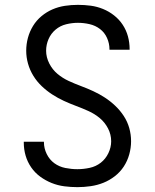

<svg xmlns="http://www.w3.org/2000/svg" viewBox="-20 -763 640 791"><path d="M299 8Q272 8 245 4.5Q218 1 193 -9Q168 -19 146 -35Q124 -51 108.5 -73.5Q93 -96 85.5 -122Q78 -148 78 -175V-179H161V-177Q161 -152 172.5 -128.5Q184 -105 204 -90.5Q224 -76 249 -71Q274 -66 299 -66Q324 -66 349.5 -71.5Q375 -77 395 -92.5Q415 -108 426.5 -132Q438 -156 438 -181Q438 -209 425 -234Q412 -259 391 -276.5Q370 -294 344.5 -305.5Q319 -317 293.5 -326.5Q268 -336 243 -347.5Q218 -359 195 -374Q172 -389 152 -408Q132 -427 117.5 -450.5Q103 -474 95.5 -500.5Q88 -527 88 -554Q88 -581 95 -607Q102 -633 116 -656Q130 -679 151 -696.5Q172 -714 196.5 -724.5Q221 -735 247.5 -739Q274 -743 301 -743Q328 -743 354 -739.5Q380 -736 404.5 -726Q429 -716 450 -699.5Q471 -683 485.5 -661Q500 -639 507 -613.5Q514 -588 514 -561V-558H431V-560Q431 -584 421 -606.5Q411 -629 392 -643.5Q373 -658 349 -663.5Q325 -669 301 -669Q277 -669 252.5 -663Q228 -657 209 -641Q190 -625 180 -602Q170 -579 170 -554Q170 -527 183 -501.5Q196 -476 217 -458.5Q238 -441 263 -429.5Q288 -418 313.5 -408.5Q339 -399 364 -387.5Q389 -376 412 -361Q435 -346 455 -327Q475 -308 490 -285Q505 -262 512.5 -235.5Q520 -209 520 -181Q520 -154 512.5 -127Q505 -100 490 -77Q475 -54 453 -37Q431 -20 406 -10Q381 0 353.5 4Q326 8 299 8Z"/></svg>

Font: Iosevka Fixed Extended
Style: Regular
Weight: 400
Width: 7
Monospace: yes
Designer: Belleve Invis
Foundry: Belleve Invis
Version: Version 24.1.1; ttfautohint (v1.8.4)